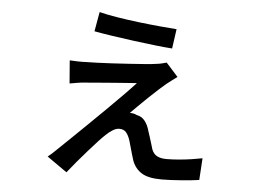

<svg xmlns="http://www.w3.org/2000/svg" viewBox="-50 -709 1101 833"><g transform="rotate(5 500.0 -292.5)"><path d="M351 -645Q382 -637 428 -629.5Q474 -622 524 -616Q574 -610 618.5 -606Q663 -602 690 -600L678 -515Q649 -517 604.5 -522Q560 -527 510.5 -533.5Q461 -540 414.5 -547Q368 -554 336 -560ZM712 -394Q701 -386 688.5 -376.5Q676 -367 667 -360Q656 -351 635.5 -332.5Q615 -314 592.5 -292.5Q570 -271 550.5 -251.5Q531 -232 520 -221Q526 -221 534.5 -219.5Q543 -218 550 -214Q573 -210 586.5 -192Q600 -174 606 -151Q610 -140 614.5 -125Q619 -110 623.5 -96Q628 -82 631 -71Q639 -51 655 -43Q671 -35 695 -35Q720 -35 749 -37.5Q778 -40 804.5 -44Q831 -48 851 -52L845 43Q833 45 813 47Q793 49 769 51Q745 53 722 54Q699 55 682 55Q624 55 595 37Q566 19 553 -15Q549 -28 544 -44.5Q539 -61 535 -76.5Q531 -92 528 -101Q521 -123 510.5 -135.5Q500 -148 480 -148Q467 -148 451.5 -138.5Q436 -129 422 -115Q411 -105 393 -85.5Q375 -66 353 -41Q331 -16 309 10Q287 36 268 60L181 -1Q191 -9 199.5 -16.5Q208 -24 221 -37Q242 -57 273.5 -87.5Q305 -118 341 -153Q377 -188 414 -224.5Q451 -261 483.5 -294Q516 -327 539 -352Q525 -351 503.5 -349.5Q482 -348 456.5 -346Q431 -344 405 -342Q379 -340 356.5 -338Q334 -336 320 -335Q299 -334 280 -330.5Q261 -327 248 -325L240 -425Q254 -424 275 -423.5Q296 -423 315 -424Q328 -424 357 -425Q386 -426 422.5 -428Q459 -430 497 -432.5Q535 -435 567.5 -437.5Q600 -440 619 -443Q629 -444 641 -447Q653 -450 660 -452Z"/></g></svg>

Font: Noto Sans JP Thin Medium
Style: Regular
Weight: 500
Version: Version 2.004-H2;hotconv 1.0.118;makeotfexe 2.5.65603